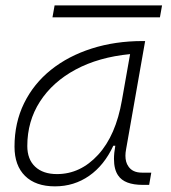

<svg xmlns="http://www.w3.org/2000/svg" viewBox="-20 -673 626 704"><path d="M181.6 10.3Q110.8 10.3 72 -27.8Q33.2 -65.9 33.2 -135.3Q33.2 -223.1 68.4 -294.7Q103.5 -366.2 167 -417Q230.5 -467.8 316.4 -495.1Q402.3 -522.5 503.4 -522.5H512.2L442.4 -126Q439.9 -113.3 439.9 -102.1Q439.9 -78.1 450.7 -63Q465.8 -40 500.5 -40H534.7L526.9 4.9H503.9Q436 4.9 413.1 -29.8Q397.9 -51.8 397.9 -90.3Q397.9 -111.8 402.8 -138.7H395.5Q362.3 -66.9 306.9 -28.3Q251.5 10.3 181.6 10.3ZM189 -34.7Q274.9 -34.7 339.8 -105.5Q404.8 -176.3 427.2 -306.2L457 -474.6Q341.8 -463.4 257.3 -418Q172.9 -372.6 126.5 -300.5Q80.1 -228.5 80.1 -137.7Q80.1 -88.9 108.9 -61.8Q137.7 -34.7 189 -34.7ZM172.4 -609.4 180.2 -653.3H574.2L566.4 -609.4Z"/></svg>

Font: CaskaydiaCove NF ExtraLight
Style: Italic
Weight: 200
Italic angle: -10°
Designer: Aaron Bell
Foundry: Saja Typeworks
Version: Version 2111.001; VTT 6.35;Nerd Fonts 3.2.1